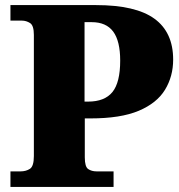

<svg xmlns="http://www.w3.org/2000/svg" viewBox="-20 -734 703 754"><path d="M21 0V-61H61Q82 -61 97.5 -71Q113 -81 113 -121V-597Q113 -634 98 -643.5Q83 -653 66 -653H21V-714H357Q513 -714 586.5 -660.5Q660 -607 660 -500Q660 -434 628 -381.5Q596 -329 525 -299Q454 -269 335 -269H313V-116Q313 -79 326.5 -70Q340 -61 359 -61H426V0ZM326 -335Q391 -335 421.5 -372.5Q452 -410 452 -496Q452 -573 424.5 -610Q397 -647 340 -647H312V-335Z"/></svg>

Font: Noto Serif Telugu Black
Style: Regular
Weight: 900
Designer: Jelle Bosma - Monotype Design Team
Foundry: Monotype Imaging Inc.
Version: Version 2.005; ttfautohint (v1.8.4.7-5d5b)